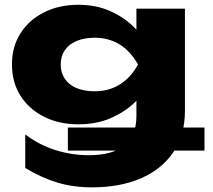

<svg xmlns="http://www.w3.org/2000/svg" viewBox="-20 -608 898 809"><path d="M266 -70.6H841.6V26.6H266ZM554.8 -119.8V-244.8L561.6 -268.8V-409L554.8 -429.6V-571.4H759.2V-140.2Q759.2 -38.4 710.2 33.6Q661.2 105.6 573.4 143.5Q485.6 181.4 367.2 181.4Q287.6 181.4 220.3 160.8Q153 140.2 86.4 99.8V-41.6Q148 4.6 216.3 25.3Q284.6 46 354.4 46Q451.6 46 503.2 6.3Q554.8 -33.4 554.8 -119.8ZM309.8 -84.2Q229.4 -84.2 166.2 -115.7Q103 -147.2 66.7 -203.9Q30.4 -260.6 30.4 -336Q30.4 -412 66.7 -468.4Q103 -524.8 166.2 -556.3Q229.4 -587.8 309.8 -587.8Q385.4 -587.8 444.7 -561.1Q504 -534.4 545 -493.2Q586 -452 607.5 -409.1Q629 -366.2 629 -333.8Q629 -298.6 607.5 -255.7Q586 -212.8 545 -173.8Q504 -134.8 444.7 -109.5Q385.4 -84.2 309.8 -84.2ZM379.2 -223.4Q437.6 -223.4 483.6 -251.3Q529.6 -279.2 561.6 -336Q529 -393.8 483 -421.4Q437 -449 379.2 -449Q335 -449 302.7 -435.3Q270.4 -421.6 253.1 -396.3Q235.8 -371 235.8 -336Q235.8 -302 252.8 -276.4Q269.8 -250.8 302.1 -237.1Q334.4 -223.4 379.2 -223.4Z"/></svg>

Font: Unbounded
Style: Regular
Weight: 400
Designer: Luke Prowse, Jean-Baptiste Morizot, Fátima Lázaro, Florian Runge
Foundry: NaN
Version: Version 1.701;gftools[0.9.28.dev5+ged2979d]